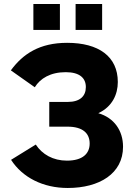

<svg xmlns="http://www.w3.org/2000/svg" viewBox="-20 -928 669 955"><path d="M146 -779H278V-908H146ZM356 -779H488V-908H356ZM317 7C475 7 592 -65 592 -198C592 -278 548 -342 469 -365C538 -397 566 -458 566 -520C566 -647 471 -715 314 -715C177 -715 94 -660 34 -578L153 -494C180 -538 231 -569 307 -569C377 -569 407 -539 407 -495C407 -450 378 -421 317 -421H225V-298H316C393 -298 426 -264 426 -214C426 -164 391 -129 313 -129C244 -129 190 -160 158 -209L35 -133C92 -45 194 7 317 7Z"/></svg>

Font: FIGSv2-sans-serif ExtraBold
Style: Regular
Weight: 800
Designer: Matt McInerney, Pablo Impallari, Rodrigo Fuenzalida,Mirko Velimirovic
Foundry: Matt McInerney, Pablo Impallari, Rodrigo Fuenzalida
Version: Version 4.021;hotconv 1.0.109;makeotfexe 2.5.65596